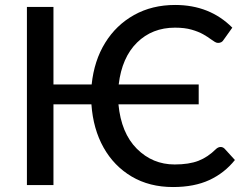

<svg xmlns="http://www.w3.org/2000/svg" viewBox="-20 -746 993 774"><path d="M677.5 8Q582.5 8 511 -34.2Q439.5 -76.5 397.5 -151.2Q355.5 -226 348.5 -325.5H195.5V0H88.5V-718H195.5V-405.5H349.5Q359.5 -501.5 403.8 -573.2Q448 -645 520.5 -685.5Q593 -726 686 -726Q825.5 -726 916.5 -634.5L881.5 -585.5Q874.5 -573 859 -573Q853 -573 846.2 -577Q839.5 -581 830.5 -587.5Q818 -597 799 -607.8Q780 -618.5 752.2 -626.5Q724.5 -634.5 685.5 -634.5Q593.5 -634.5 532.5 -574.5Q471.5 -514.5 458.5 -405.5H781V-325.5H457.5Q468.5 -209.5 531.8 -146.2Q595 -83 684 -83Q742 -83 780 -97.8Q818 -112.5 851 -145.5Q860 -153.5 869.5 -153.5Q878 -153.5 885 -147L927 -101Q885 -48.5 824 -20.2Q763 8 677.5 8Z"/></svg>

Font: Verano Sans Medium
Style: Regular
Weight: 500
Designer: Lukasz Dziedzic with Adam Twardoch and Botio Nikoltchev
Foundry: tyPoland Lukasz Dziedzic
Version: Version 3.001;December 28, 2019;FontCreator 12.0.0.2547 64-b